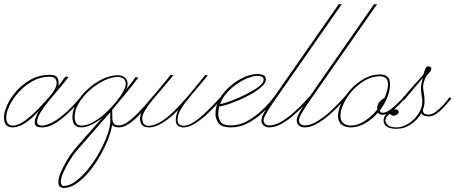

<svg xmlns="http://www.w3.org/2000/svg" viewBox="-62 -626 2270 957"><path d="M352 -140Q292 -70 241 -30.5Q190 9 148 9Q126 9 118.5 2Q111 -5 111 -18Q111 -28 117 -43Q123 -58 132 -73Q82 -21 52.5 -6Q23 9 3 9Q-22 9 -32 -3.5Q-42 -16 -42 -42Q-42 -67 -26 -102.5Q-10 -138 20 -172.5Q50 -207 92.5 -230Q135 -253 188 -253Q219 -253 226 -234.5Q233 -216 229 -197Q241 -214 250.5 -226Q260 -238 265 -245Q271 -241 281 -244Q260 -216 233 -184.5Q206 -153 181 -122.5Q156 -92 139.5 -65Q123 -38 123 -18Q123 -8 130.5 -4Q138 0 148 0Q163 0 189 -11Q215 -22 253.5 -53.5Q292 -85 343 -146ZM-31 -42Q-31 0 3 0Q28 0 62 -24.5Q96 -49 131 -85.5Q166 -122 196 -158L197 -159Q218 -188 220 -206.5Q222 -225 212.5 -234.5Q203 -244 188 -244Q140 -244 100 -221.5Q60 -199 30.5 -166Q1 -133 -15 -99Q-31 -65 -31 -42Z M527 -251Q544 -251 559 -240.5Q574 -230 574 -207Q574 -196 567 -180Q590 -209 614 -242Q619 -241 619 -240.5Q619 -240 628 -240Q605 -209 570 -166Q535 -123 497 -78Q497 -74 497.5 -67Q498 -60 498 -36Q498 -20 505 -10.5Q512 -1 531 -1Q551 -1 576.5 -19.5Q602 -38 627 -64Q652 -90 672 -113.5Q692 -137 701 -148L709 -141Q700 -131 680.5 -107Q661 -83 635.5 -56Q610 -29 582.5 -10Q555 9 530 9Q507 9 497 -4Q492 29 475.5 70.5Q459 112 434.5 154.5Q410 197 380 232.5Q350 268 318 289.5Q286 311 256 311Q244 311 236.5 304.5Q229 298 229 281Q229 261 242 230.5Q255 200 273 170.5Q291 141 306 123Q348 73 382 35.5Q416 -2 448 -39Q422 -18 394.5 -4.5Q367 9 343 9Q299 9 299 -43Q299 -77 319.5 -113Q340 -149 374 -180.5Q408 -212 448 -231.5Q488 -251 527 -251ZM527 -243Q494 -243 456.5 -224.5Q419 -206 385.5 -176.5Q352 -147 331 -112Q310 -77 310 -43Q310 -24 318 -12Q326 0 343 0Q370 0 400.5 -16.5Q431 -33 460 -59Q489 -85 513 -114Q537 -143 551 -168Q565 -193 565 -207Q565 -227 551.5 -235Q538 -243 527 -243ZM241 281Q241 289 245 295Q249 301 256 301Q284 301 316 277Q348 253 378.5 215Q409 177 433.5 132.5Q458 88 473 46.5Q488 5 488 -24Q488 -36 487.5 -47.5Q487 -59 488 -67Q450 -24 415 16.5Q380 57 353.5 87Q327 117 316 130Q302 147 284.5 175.5Q267 204 254 232.5Q241 261 241 281Z M789 -254Q792 -251 803 -252Q779 -222 752 -191Q725 -160 701 -131Q677 -102 662 -77.5Q647 -53 647 -36Q647 -20 654.5 -9.5Q662 1 679 1Q706 1 737.5 -18Q769 -37 801 -68Q833 -99 863 -133.5Q893 -168 918.5 -200Q944 -232 962 -253Q967 -249 975 -252Q932 -199 897.5 -159Q863 -119 843 -87.5Q823 -56 823 -28Q823 -12 832 -5.5Q841 1 852 1Q874 1 900 -15Q926 -31 952 -55Q978 -79 1002 -104Q1026 -129 1043 -148L1051 -141Q1035 -124 1011.5 -98.5Q988 -73 960.5 -48.5Q933 -24 905 -7.5Q877 9 852 9Q838 9 826 1Q814 -7 814 -28Q814 -41 817.5 -54Q821 -67 826 -78Q807 -58 782.5 -38Q758 -18 731.5 -4.5Q705 9 679 9Q636 9 636 -36Q636 -55 652.5 -81.5Q669 -108 694 -138.5Q719 -169 744.5 -199Q770 -229 789 -254Z M1089 9Q1042 9 1027 -12.5Q1012 -34 1012 -58Q1012 -99 1033 -134.5Q1054 -170 1087 -198Q1120 -226 1155.5 -241.5Q1191 -257 1219 -257Q1239 -257 1251 -251.5Q1263 -246 1263 -229Q1263 -213 1243 -194.5Q1223 -176 1192.5 -158.5Q1162 -141 1129 -127Q1096 -113 1069.5 -104.5Q1043 -96 1031 -96Q1026 -77 1026 -58Q1026 -38 1037.5 -19.5Q1049 -1 1089 -1Q1130 -1 1166.5 -20.5Q1203 -40 1233 -66.5Q1263 -93 1282.5 -116.5Q1302 -140 1309 -149L1316 -143Q1310 -134 1290 -109.5Q1270 -85 1239.5 -58Q1209 -31 1171 -11Q1133 9 1089 9ZM1218 -248Q1203 -248 1177.5 -238.5Q1152 -229 1123.5 -210.5Q1095 -192 1071 -166Q1047 -140 1035 -107Q1048 -109 1073.5 -117.5Q1099 -126 1129.5 -139.5Q1160 -153 1188 -168.5Q1216 -184 1234 -199.5Q1252 -215 1252 -229Q1252 -240 1242 -244Q1232 -248 1218 -248Z M1627 -606Q1632 -603 1642 -606L1317 -140Q1309 -129 1293.5 -106Q1278 -83 1265 -60.5Q1252 -38 1252 -26Q1252 -15 1260 -8Q1268 -1 1280 -1Q1307 -1 1337 -18Q1367 -35 1395.5 -59.5Q1424 -84 1447 -108.5Q1470 -133 1484 -148L1491 -142Q1478 -128 1455 -103Q1432 -78 1402.5 -52.5Q1373 -27 1341.5 -9Q1310 9 1280 9Q1264 9 1252.5 0Q1241 -9 1241 -26Q1241 -40 1253.5 -63.5Q1266 -87 1282 -110.5Q1298 -134 1307 -147Z M1803 -606Q1808 -603 1818 -606L1493 -140Q1485 -129 1469.5 -106Q1454 -83 1441 -60.5Q1428 -38 1428 -26Q1428 -15 1436 -8Q1444 -1 1456 -1Q1483 -1 1513 -18Q1543 -35 1571.5 -59.5Q1600 -84 1623 -108.5Q1646 -133 1660 -148L1667 -142Q1654 -128 1631 -103Q1608 -78 1578.5 -52.5Q1549 -27 1517.5 -9Q1486 9 1456 9Q1440 9 1428.5 0Q1417 -9 1417 -26Q1417 -40 1429.5 -63.5Q1442 -87 1458 -110.5Q1474 -134 1483 -147Z M1832 -255Q1882 -255 1882 -207Q1882 -174 1868 -139.5Q1854 -105 1831 -75Q1834 -64 1846 -64Q1862 -64 1882.5 -79Q1903 -94 1922.5 -113.5Q1942 -133 1954 -148L1962 -141Q1949 -126 1929 -105.5Q1909 -85 1887 -69.5Q1865 -54 1846 -54Q1827 -54 1822 -65Q1794 -32 1758 -11.5Q1722 9 1687 9Q1660 9 1641.5 -4.5Q1623 -18 1623 -49Q1623 -78 1640 -113.5Q1657 -149 1686.5 -181Q1716 -213 1753.5 -234Q1791 -255 1832 -255ZM1832 -246Q1794 -246 1758.5 -226Q1723 -206 1695 -175Q1667 -144 1651 -110Q1635 -76 1635 -49Q1635 -23 1650 -11.5Q1665 0 1687 0Q1721 0 1756 -23Q1791 -46 1818 -79V-86Q1818 -106 1830.5 -119.5Q1843 -133 1854 -137Q1872 -175 1872 -207Q1872 -227 1861 -236.5Q1850 -246 1832 -246Z M1914 16Q1882 16 1866 5Q1850 -6 1850 -25Q1850 -41 1860.5 -53.5Q1871 -66 1885 -73.5Q1899 -81 1907 -81Q1918 -81 1921.5 -76.5Q1925 -72 1925 -67Q1925 -59 1915.5 -54Q1906 -49 1900 -49Q1893 -49 1887.5 -53.5Q1882 -58 1882 -58Q1877 -57 1868 -47Q1859 -37 1859 -25Q1859 -13 1872 -2Q1885 9 1914 9Q1944 9 1973.5 -9.5Q2003 -28 2023 -58Q2043 -88 2043 -120Q2043 -131 2039.5 -152Q2036 -173 2036 -185Q2036 -196 2039 -210.5Q2042 -225 2046 -238Q2028 -217 2006.5 -191.5Q1985 -166 1969 -147Q1953 -128 1950 -126Q1943 -120 1940 -123.5Q1937 -127 1943 -133Q1954 -147 1970.5 -166.5Q1987 -186 2004 -205Q2021 -224 2033.5 -237.5Q2046 -251 2047 -253Q2050 -257 2052.5 -267Q2055 -277 2059.5 -286Q2064 -295 2071 -295Q2088 -295 2088 -283Q2088 -274 2075.5 -261Q2063 -248 2059 -240Q2047 -212 2047 -195.5Q2047 -179 2050.5 -163.5Q2054 -148 2054 -120Q2054 -100 2046 -79Q2045 -70 2050.5 -62.5Q2056 -55 2076 -55Q2091 -55 2110 -69Q2129 -83 2147.5 -103Q2166 -123 2179 -142L2188 -135Q2175 -119 2156.5 -98Q2138 -77 2117 -61.5Q2096 -46 2075 -46Q2058 -46 2049.5 -50.5Q2041 -55 2038 -62Q2020 -30 1987 -7Q1954 16 1914 16Z"/></svg>

Font: Kapakana Light
Style: Regular
Weight: 300
Designer: Kyosuke Nagai
Version: Version 1.000